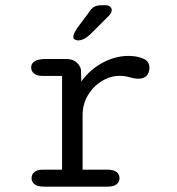

<svg xmlns="http://www.w3.org/2000/svg" viewBox="-20 -696 659 716"><path d="M288 -63.2H381.2Q404.3 -63.2 415 -54.4Q425.7 -45.7 425.7 -31.5Q425.7 -17.7 414.8 -8.8Q404 0 381.2 0H143.7Q119.8 0 108.8 -8.8Q97.7 -17.7 97.7 -31.5Q97.7 -45.7 108.2 -54.4Q118.7 -63.2 139.3 -63.2H211.5V-412.8H139.7Q118.5 -412.8 107.3 -421.5Q96.2 -430.2 96.2 -444.7Q96.2 -459.7 109.9 -467.8Q123.7 -476 150 -476H227.8Q248.2 -476 262.2 -466Q276.3 -456 281.8 -437.8L283.2 -391.7Q313.2 -434.7 360.9 -461.1Q408.7 -487.5 459.7 -487.5Q489.5 -487.5 513.3 -477.8Q537.2 -468.2 537.2 -443.7Q537.2 -423.8 526.2 -413.2Q515.2 -402.5 496.5 -402.5Q486.5 -402.5 478.6 -404.2Q470.7 -405.8 462.2 -408.3Q453.5 -410.7 444.2 -411.9Q434.8 -413.2 425.7 -413.2Q392.3 -413.2 360.6 -394.1Q328.8 -375 308.4 -341.8Q288 -308.7 288 -265.8ZM270.8 -545.3Q265.3 -545.3 259.4 -548.4Q253.5 -551.5 253.5 -559.7Q253.5 -569.8 268 -591.5L309 -646.3Q320.5 -664.8 331.1 -670.7Q341.7 -676.5 361.7 -676.5H372.8Q383.7 -676.5 390.2 -671.7Q396.7 -666.8 396.7 -658.7Q396.7 -646.7 382.5 -633.7L316.2 -567.5Q303.2 -555.5 291.9 -550.4Q280.7 -545.3 270.8 -545.3Z"/></svg>

Font: Sono ExtraLight
Style: Regular
Weight: 200
Designer: Tyler Finck
Foundry: Tyler Finck
Version: Version 2.112